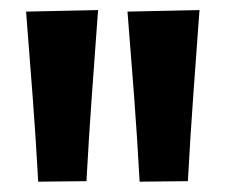

<svg xmlns="http://www.w3.org/2000/svg" viewBox="-20 -764 454 372"><path d="M54 -412Q49.5 -495.5 43.2 -577.8Q37 -660 30.5 -741.5L170 -744.5Q164 -662.5 158 -579.5Q152 -496.5 147.5 -413ZM250.5 -412Q246 -495.5 239.8 -577.8Q233.5 -660 227 -741.5L366.5 -744.5Q360.5 -662.5 354.5 -579.5Q348.5 -496.5 344 -413Z"/></svg>

Font: Commissioner Loud SemiBold
Style: Regular
Weight: 600
Designer: Kostas Bartsokas
Foundry: Kostas Bartsokas
Version: Version 1.000; ttfautohint (v1.8.3)